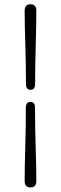

<svg xmlns="http://www.w3.org/2000/svg" viewBox="-20 -742 280 880"><path d="M141 -357Q141 -330.5 120 -330.5Q99 -330.5 99 -357Q99 -448.5 96 -538.5Q93 -628.5 93 -693Q93 -722.5 120 -722.5Q146.5 -722.5 146.5 -693Q146.5 -628.5 143.8 -538.2Q141 -448 141 -357ZM98.5 -248.5Q98.5 -275 120 -275Q140.5 -275 140.5 -248.5Q140.5 -157 143.5 -66.8Q146.5 23.5 146.5 87.5Q146.5 117 119.5 117Q93 117 93 87.5Q93 23.5 95.8 -66.8Q98.5 -157 98.5 -248.5Z"/></svg>

Font: Fraunces 144pt Soft SemiBold
Style: Regular
Weight: 600
Version: Version 1.000;[b76b70a41]